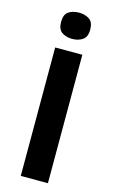

<svg xmlns="http://www.w3.org/2000/svg" viewBox="-139 -980 609 1031"><g transform="rotate(15 165.5 -464.0)"><path d="M90 0V-714H241V0ZM166 -928Q199 -928 223 -912.5Q247 -897 247 -855Q247 -814 223 -798Q199 -782 166 -782Q132 -782 108.5 -798Q85 -814 85 -855Q85 -897 108.5 -912.5Q132 -928 166 -928Z"/></g></svg>

Font: Noto IKEA Arabic
Style: Bold
Weight: 700
Designer: Monotype Design Team
Foundry: Monotype Imaging Inc.
Version: Version 1.200